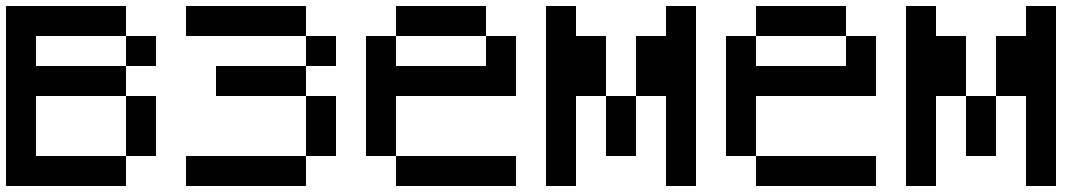

<svg xmlns="http://www.w3.org/2000/svg" viewBox="-20 -620 3640 640"><path d="M0 0V-600H400V-500H100V-400H400V-300H100V-100H400V0ZM400 -100V-300H500V-100ZM400 -500H500V-400H400Z M600 0V-100H1000V0ZM600 -500V-600H1000V-500ZM700 -300V-400H1000V-300ZM1000 -100V-300H1100V-100ZM1000 -500H1100V-400H1000Z M1200 -100V-500H1300V-400H1600V-500H1700V-300H1300V-100ZM1300 -100H1700V0H1300ZM1300 -500V-600H1600V-500Z M1800 0V-600H1900V-500H2000V-300H1900V0ZM2000 -100V-300H2100V-100ZM2100 -500H2200V-600H2300V0H2200V-300H2100Z M2400 -100V-500H2500V-400H2800V-500H2900V-300H2500V-100ZM2500 -100H2900V0H2500ZM2500 -500V-600H2800V-500Z M3000 0V-600H3100V-500H3200V-300H3100V0ZM3200 -100V-300H3300V-100ZM3300 -500H3400V-600H3500V0H3400V-300H3300Z"/></svg>

Font: Galmuri9 Regular
Style: Regular
Weight: 400
Designer: Lee Minseo (quiple)
Version: Version 2.399;hotconv 1.1.1;makeotfexe 2.6.0 DEVELOPMENT